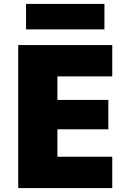

<svg xmlns="http://www.w3.org/2000/svg" viewBox="-20 -960 656 980"><path d="M113 -810V-940H513V-810ZM533 -450V-300H273V-160H553V0H73V-730H553V-570H273V-450Z"/></svg>

Font: M PLUS 1p Black
Style: Regular
Weight: 900
Version: Version 1.061